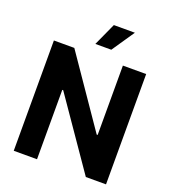

<svg xmlns="http://www.w3.org/2000/svg" viewBox="-165 -1067 1065 1190"><g transform="rotate(20 367.5 -472.0)"><path d="M671.9 -727.5V0H538.7L222.9 -457.6H216.8V0H63.3V-727.5H198L512.1 -270.1H518.4V-727.5ZM312.1 -795.3 379.9 -944.3H518.6L417.2 -795.3Z"/></g></svg>

Font: GitLab Sans
Style: Regular
Weight: 400
Designer: Rasmus Andersson
Foundry: Modifications by GitLab B.V., manufactured by rsms
Version: Version 4.000;git-c8fb6b7